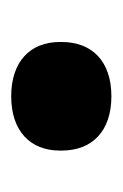

<svg xmlns="http://www.w3.org/2000/svg" viewBox="42 -422 219 343"><g transform="rotate(90 151.5 -250.5)"><path d="M55 -251V-248C55 -195 90 -161 152 -161C214 -161 249 -195 249 -248V-251C249 -306 214 -340 152 -340C90 -340 55 -306 55 -251Z"/></g></svg>

Font: LT Wave Alt Black
Style: Regular
Weight: 900
Designer: Daniel Lyons
Version: Version 2.5 (Glyphs App)